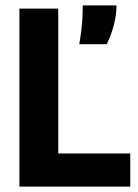

<svg xmlns="http://www.w3.org/2000/svg" viewBox="-20 -692 512 712"><path d="M52 0V-660H196V0ZM80 0V-123H463V0ZM274 -528Q279 -558 282 -583.5Q285 -609 286 -631Q287 -653 287 -672H412Q412 -637 402.5 -600.5Q393 -564 376 -528Z"/></svg>

Font: Bricolage Grotesque 72pt
Style: Bold
Weight: 700
Designer: Mathieu Triay
Foundry: Atelier Triay
Version: Version 1.001;gftools[0.9.33.dev8+g029e19f]